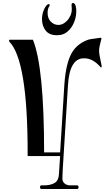

<svg xmlns="http://www.w3.org/2000/svg" viewBox="-20 -1034 733 1271"><path d="M485 -959Q485 -922 470 -885.5Q455 -849 427 -825Q399 -801 361 -801H355Q306 -801 282 -832Q258 -863 258 -908Q258 -938 269.5 -966.5Q281 -995 296 -1005Q302 -1009 307 -1005Q312 -1001 307 -994Q295 -976 295 -949Q295 -912 316.5 -890.5Q338 -869 366 -869Q388 -869 406.5 -882Q425 -895 437.5 -914.5Q450 -934 453 -952Q455 -960 455 -964Q455 -968 455 -972Q455 -976 455 -981.5Q455 -987 454 -994Q453 -1002 454.5 -1008Q456 -1014 463 -1014H464Q471 -1014 475.5 -1006.5Q480 -999 481 -994Q483 -988 484 -979Q485 -970 485 -959ZM564 -771Q568 -773 588 -776Q608 -779 645 -784Q655 -784 650 -772Q643 -747 639.5 -729.5Q636 -712 636 -699Q636 -686 638.5 -670Q641 -654 645 -637Q649 -619 651 -609Q653 -599 653 -595Q653 -591 651 -588.5Q649 -586 646 -589Q596 -648 538 -648H535Q441 -648 430 -471L395 93L393 146V148Q393 169 408 181Q423 193 445 193H491Q500 193 500 205Q500 217 491 217H254Q245 217 245 205Q245 193 254 193H272Q315 193 341.5 177Q368 161 370 121L378 -1H163V-23Q163 -637 41 -759Q40 -760 40 -764Q40 -771 45 -771H198Q272 -588 272 -25H378L406 -473Q417 -635 467 -702Q503 -750 564 -771Z"/></svg>

Font: Ponomar
Style: Regular
Weight: 400
Version: Version 1.301; ttfautohint (v1.8.4.7-5d5b)